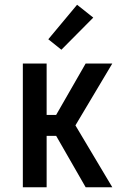

<svg xmlns="http://www.w3.org/2000/svg" viewBox="-20 -787 540 807"><path d="M76 0V-520H176V-304H216L340 -520H452L297 -260L452 0H340L216 -216H176V0ZM238 -578 183 -622 304 -767 372 -713Z"/></svg>

Font: Iosevka Custom Semibold
Style: Regular
Weight: 600
Designer: Belleve Invis
Foundry: Belleve Invis
Version: Version 27.0.2; ttfautohint (v1.8.4)